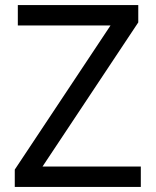

<svg xmlns="http://www.w3.org/2000/svg" viewBox="-20 -734 612 754"><path d="M533 0V-80H147L523 -646V-714H50V-634H414L38 -68V0Z"/></svg>

Font: Noto Sans Cuneiform
Style: Regular
Weight: 400
Designer: Monotype Design Team
Foundry: Monotype Imaging Inc.
Version: Version 2.001